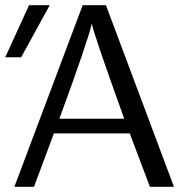

<svg xmlns="http://www.w3.org/2000/svg" viewBox="-28 -714 715 734"><path d="M-8 -495 83 -694H162L53 -495ZM27 0 288 -694H377L637 0H545L468 -204H178L102 0ZM199 -260H447Q329 -587 323 -624Q310 -563 199 -260Z"/></svg>

Font: CMU Sans Serif
Style: Medium
Weight: 500
Version: Version 0.7.0